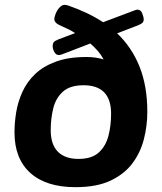

<svg xmlns="http://www.w3.org/2000/svg" viewBox="-20 -767 670 795"><path d="M293 8Q171 8 105.5 -51Q40 -110 40 -219Q40 -259 47 -302Q54 -345 72.5 -386Q91 -427 124.5 -459.5Q158 -492 210.5 -511.5Q263 -531 338 -531Q377 -531 409 -521Q399 -540 385 -556Q371 -572 354 -587L237 -542Q234 -541 230 -540Q226 -539 224 -539Q212 -539 205 -551.5Q198 -564 198 -577Q198 -586 202.5 -592Q207 -598 222 -604L291 -630Q277 -639 263 -646Q249 -653 237 -658Q218 -666 211.5 -673Q205 -680 205 -687Q205 -697 211 -711.5Q217 -726 227 -736.5Q237 -747 248 -747Q253 -747 263 -744Q346 -715 407 -675L537 -724Q542 -726 544.5 -726.5Q547 -727 549 -727Q563 -727 569 -711.5Q575 -696 575 -687Q575 -676 568 -671Q561 -666 551 -662L465 -629Q526 -571 558 -490.5Q590 -410 590 -304Q590 -247 576 -191.5Q562 -136 528.5 -91Q495 -46 437.5 -19Q380 8 293 8ZM305 -109Q360 -109 389 -135.5Q418 -162 429 -204.5Q440 -247 440 -296Q440 -414 326 -414Q270 -414 240.5 -387.5Q211 -361 200.5 -318.5Q190 -276 190 -228Q190 -169 219.5 -139Q249 -109 305 -109Z"/></svg>

Font: Asap Semi Expanded Semi Expanded Regular
Style: Bold Italic
Weight: 700
Width: 6
Italic angle: -6°
Designer: Pablo Cosgaya
Foundry: Omnibus-Type
Version: Version 3.001; ttfautohint (v1.8.4.7-5d5b)